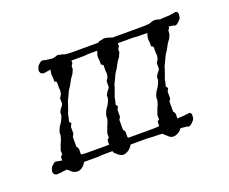

<svg xmlns="http://www.w3.org/2000/svg" viewBox="-60 -362 546 457"><g transform="rotate(-20 213.0 -133.5)"><path d="M68 5Q62 5 55 0Q54 -1 53 -2Q52 -3 51 -4Q50 -4 47 -7L46 -8Q42 -7 38.5 -7Q35 -7 31 -6Q23 -6 21 -5Q13 -7 13 -10Q10 -15 13 -20Q13 -24 18 -29Q23 -34 27 -35L43 -32Q43 -41 44 -42L46 -44Q48 -44 48 -45V-56L53 -70Q54 -72 55 -74.5Q56 -77 57 -79L60 -89V-96Q63 -108 69 -115Q75 -124 78 -134V-141Q79 -144 83 -150Q88 -155 89 -159V-173L94 -181Q95 -185 95.5 -188.5Q96 -192 95 -196V-212L89 -216Q89 -217 90 -217V-218Q90 -228 89 -231Q89 -233 89.5 -237Q90 -241 91 -245L73 -242Q65 -244 65 -247Q62 -252 65 -257Q65 -261 70 -266Q75 -271 79 -272Q83 -271 89.5 -270Q96 -269 106 -268L113 -270Q115 -271 117.5 -271.5Q120 -272 124 -270Q128 -270 131 -269Q134 -268 136 -267Q145 -266 155 -266Q165 -266 175 -266H219Q220 -267 224 -269Q229 -269 231 -270Q236 -272 243 -270Q247 -269 250.5 -268Q254 -267 256 -266H305Q317 -266 328 -266Q339 -266 349 -267L358 -270Q359 -270 360.5 -270.5Q362 -271 363 -271Q368 -271 377 -268Q386 -269 393.5 -269Q401 -269 406 -270Q417 -272 417 -272Q421 -272 423 -267V-264Q423 -259 422 -256Q421 -253 418.5 -250.5Q416 -248 414 -246Q409 -241 403 -242Q404 -242 404 -243L390 -245V-241Q386 -237 386 -233V-227Q385 -226 383 -221Q382 -217 379 -214Q375 -209 372 -203Q369 -197 366 -192Q362 -187 359 -181Q356 -175 354 -170Q352 -166 350 -162Q348 -158 347 -153L341 -136Q340 -134 339 -131Q338 -128 338 -125Q337 -122 336.5 -119Q336 -116 335 -113L339 -108L335 -100V-83L331 -76V-51Q334 -48 334 -47Q336 -43 335 -40V-32Q342 -33 347.5 -33Q353 -33 357 -34Q365 -34 365 -35Q369 -35 371 -30V-27Q371 -22 370 -19Q369 -16 366.5 -13.5Q364 -11 362 -9Q357 -4 351 -5Q352 -5 352 -6Q352 -6 347.5 -6.5Q343 -7 334 -8Q328 1 318 4Q316 5 312 5Q305 5 300 0Q299 -1 298 -2Q297 -3 296 -4Q295 -4 292 -7Q292 -7 290 -10Q282 -11 272.5 -11Q263 -11 252 -12H209Q203 -1 193 3Q191 4 189 4.5Q187 5 185 5Q180 5 173 0Q172 -1 171 -2Q170 -3 169 -4Q168 -4 165 -7L163 -12Q153 -12 144 -12Q135 -12 126 -11H91Q85 0 75 4Q73 5 68 5ZM161 -29V-36Q161 -41 162 -42L164 -44Q166 -44 166 -45V-56L171 -70Q172 -72 173 -74.5Q174 -77 175 -79L178 -89V-96Q181 -108 187 -115Q193 -124 196 -134V-141Q197 -144 201 -150Q206 -155 207 -159V-173L212 -181Q213 -185 213.5 -188.5Q214 -192 213 -196V-212L207 -216Q207 -217 208 -217V-218Q208 -230 207 -233Q207 -240 211 -249Q202 -249 193.5 -249Q185 -249 177 -248H145V-241Q141 -237 141 -233V-227Q140 -226 138 -221Q137 -217 134 -214Q130 -209 127 -203Q124 -197 121 -192Q117 -187 114 -181Q111 -175 109 -170Q107 -166 105 -162Q103 -158 102 -153L96 -136Q95 -134 94 -131Q93 -128 93 -125Q92 -122 91.5 -119Q91 -116 90 -113L94 -108L90 -100V-83L86 -76V-51Q89 -48 89 -47Q91 -43 90 -40V-31L91 -30Q99 -29 107.5 -29Q116 -29 124 -29ZM251 -29Q261 -29 270.5 -29Q280 -29 288 -30Q288 -41 289 -42L291 -44Q293 -44 293 -45V-56L298 -70Q299 -72 300 -74.5Q301 -77 302 -79L305 -89V-96Q308 -108 314 -115Q320 -124 323 -134V-141Q324 -144 328 -150Q333 -155 334 -159V-173L339 -181Q340 -185 340.5 -188.5Q341 -192 340 -196V-212L334 -216Q334 -217 335 -217V-218Q335 -229 334 -232Q334 -238 337 -248Q329 -248 320 -248Q311 -248 302 -249H263V-241Q259 -237 259 -233V-227Q258 -226 256 -221Q255 -217 252 -214Q248 -209 245 -203Q242 -197 239 -192Q235 -187 232 -181Q229 -175 227 -170Q225 -166 223 -162Q221 -158 220 -153L214 -136Q213 -134 212 -131Q211 -128 211 -125Q210 -122 209.5 -119Q209 -116 208 -113L212 -108L208 -100V-83L204 -76V-51Q207 -48 207 -47Q209 -43 208 -40V-31L210 -29Z"/></g></svg>

Font: Estonia
Style: Regular
Weight: 400
Designer: Robert E. Leuschke
Foundry: Robert E. Leuschke
Version: Version 1.014; ttfautohint (v1.8.3)